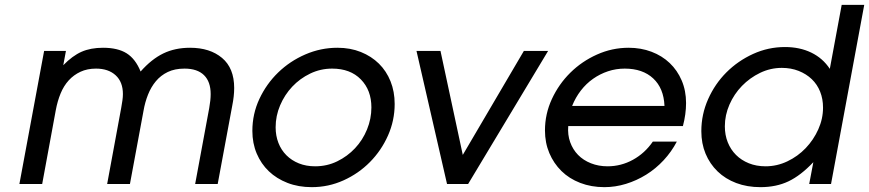

<svg xmlns="http://www.w3.org/2000/svg" viewBox="-20 -759 3585 792"><path d="M162 -549H252L241 -490Q279 -529 316.5 -545.5Q354 -562 405 -562Q466 -562 502.5 -539Q539 -516 560 -464Q605 -515 653.5 -538.5Q702 -562 764 -562Q846 -562 896 -520Q946 -478 946 -396Q946 -379 944 -361Q942 -343 938 -323L878 0H785L843 -313Q849 -346 849 -371Q849 -422 821.5 -449Q794 -476 741 -476Q701 -476 672 -462Q643 -448 623 -424Q603 -400 590.5 -368.5Q578 -337 572 -302L516 0H422L480 -314Q483 -331 485 -345Q487 -359 487 -371Q487 -421 457 -448.5Q427 -476 376 -476Q340 -476 312 -463Q284 -450 263.5 -427.5Q243 -405 230 -373.5Q217 -342 210 -304L154 0H60Z M1021 -219Q1021 -289 1050 -351Q1079 -413 1127.5 -460Q1176 -507 1239.5 -534.5Q1303 -562 1372 -562Q1425 -562 1468.5 -544.5Q1512 -527 1543 -496.5Q1574 -466 1591 -423.5Q1608 -381 1608 -330Q1608 -262 1580.5 -200Q1553 -138 1506 -90.5Q1459 -43 1397 -15Q1335 13 1266 13Q1211 13 1166 -4.5Q1121 -22 1089 -52.5Q1057 -83 1039 -125.5Q1021 -168 1021 -219ZM1117 -234Q1117 -199 1128.5 -169.5Q1140 -140 1161.5 -118.5Q1183 -97 1213 -85Q1243 -73 1280 -73Q1329 -73 1371 -93.5Q1413 -114 1444.5 -147.5Q1476 -181 1494 -225Q1512 -269 1512 -316Q1512 -387 1468.5 -431.5Q1425 -476 1350 -476Q1302 -476 1259.5 -455.5Q1217 -435 1185.5 -401.5Q1154 -368 1135.5 -324.5Q1117 -281 1117 -234Z M1698 -549H1797L1889 -120L2141 -549H2241L1911 0H1824Z M2772 -175Q2750 -133 2717.5 -98Q2685 -63 2645.5 -38.5Q2606 -14 2562 -0.5Q2518 13 2473 13Q2419 13 2373.5 -4.5Q2328 -22 2296 -53.5Q2264 -85 2246 -127.5Q2228 -170 2228 -221Q2228 -289 2256.5 -350.5Q2285 -412 2332.5 -459Q2380 -506 2442.5 -534Q2505 -562 2573 -562Q2624 -562 2667.5 -545.5Q2711 -529 2742.5 -499Q2774 -469 2792 -427Q2810 -385 2810 -334Q2810 -288 2797 -239H2324Q2321 -203 2332 -172.5Q2343 -142 2364.5 -120Q2386 -98 2417.5 -85.5Q2449 -73 2486 -73Q2542 -73 2591 -100Q2640 -127 2673 -175ZM2721 -322Q2718 -395 2674.5 -435.5Q2631 -476 2557 -476Q2521 -476 2488 -465Q2455 -454 2426.5 -434Q2398 -414 2376 -385.5Q2354 -357 2340 -322Z M2873 -218Q2873 -287 2901 -350Q2929 -413 2976.5 -460.5Q3024 -508 3086.5 -536.5Q3149 -565 3218 -565Q3279 -565 3326.5 -542Q3374 -519 3403 -475L3452 -739H3545L3408 0H3318L3335 -90Q3283 -35 3232.5 -11Q3182 13 3117 13Q3062 13 3017 -4Q2972 -21 2940 -52Q2908 -83 2890.5 -125Q2873 -167 2873 -218ZM2970 -238Q2970 -202 2982 -172Q2994 -142 3016 -120Q3038 -98 3069 -85.5Q3100 -73 3138 -73Q3185 -73 3228 -93.5Q3271 -114 3303.5 -148Q3336 -182 3355.5 -225.5Q3375 -269 3375 -315Q3375 -351 3363 -381Q3351 -411 3328.5 -432.5Q3306 -454 3274.5 -466.5Q3243 -479 3205 -479Q3158 -479 3115.5 -458.5Q3073 -438 3040.5 -404.5Q3008 -371 2989 -327.5Q2970 -284 2970 -238Z"/></svg>

Font: Involve Medium Oblique
Style: Italic
Weight: 500
Italic angle: -10.5°
Designer: Stefan Peev
Foundry: Context Ltd.
Version: Version 1.001